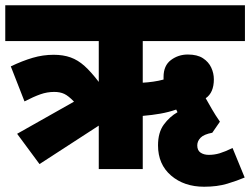

<svg xmlns="http://www.w3.org/2000/svg" viewBox="-20 -642 950 729"><path d="M130 -19 45 -134 261 -256Q240 -278 224 -285.5Q208 -293 186 -293Q159 -293 133.5 -284Q108 -275 73 -257L21 -390Q65 -411 104 -422.5Q143 -434 184 -434Q220 -434 248 -424Q276 -414 301 -391.5Q326 -369 355 -331V-486H0V-622H910V-486H522V-328Q541 -329 562 -332Q583 -335 601 -340Q601 -345 601 -350Q601 -393 629 -414Q657 -435 693 -435Q729 -435 750.5 -421Q772 -407 782 -385.5Q792 -364 792 -341Q792 -290 761 -269Q773 -248 785 -227Q797 -206 815 -180L786 -138Q754 -132 741.5 -119Q729 -106 729 -90Q729 -71 741.5 -62.5Q754 -54 773 -54Q794 -54 814 -60Q834 -66 863 -80L909 32Q881 44 843 55.5Q805 67 755 67Q679 67 629.5 24.5Q580 -18 580 -90Q580 -139 602 -169Q624 -199 654 -216Q651 -221 649 -226Q620 -216 589 -210.5Q558 -205 522 -202V0H355V-165Z"/></svg>

Font: Noto Sans SemiCondensed Black
Style: Regular
Weight: 900
Width: 4
Designer: Monotype Design Team
Foundry: Monotype Imaging Inc.
Version: Version 2.013; ttfautohint (v1.8.4.7-5d5b)